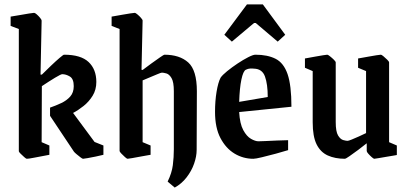

<svg xmlns="http://www.w3.org/2000/svg" viewBox="-20 -707 1843 867"><path d="M355 10Q352 10 343.5 3.5Q335 -3 326 -10.5Q317 -18 314 -22L206 -184V-221Q232 -230 256.5 -241.5Q281 -253 297 -271Q313 -289 313 -318Q313 -351 295.5 -361.5Q278 -372 261 -372Q255 -372 228.5 -356Q202 -340 169 -318L168 -65L203 -50V-8Q160 0 134.5 5Q109 10 101 10Q98 10 89.5 2.5Q81 -5 73 -13Q65 -21 65 -24V-576L28 -590V-632Q47 -635 70 -639Q93 -643 111 -646Q129 -649 134 -649Q138 -649 146 -642Q154 -635 161 -626.5Q168 -618 168 -614L163 -370H169Q188 -389 210 -410Q232 -431 249 -445.5Q266 -460 269 -460Q345 -460 380 -427Q415 -394 415 -337Q415 -302 398.5 -275Q382 -248 357.5 -228.5Q333 -209 310 -197L407 -66L447 -50V-8Q432 -4 412 0Q392 4 375.5 7Q359 10 355 10Z M484 -590V-632Q484 -632 498.5 -634.5Q513 -637 532.5 -640.5Q552 -644 568.5 -646.5Q585 -649 589 -649Q592 -649 600.5 -642Q609 -635 616.5 -626.5Q624 -618 624 -614L619 -392L624 -391Q641 -404 663 -420Q685 -436 702.5 -448Q720 -460 722 -460Q791 -460 830 -425Q869 -390 869 -295L868 -30Q868 -1 856.5 32Q845 65 822.5 94Q800 123 769 140L737 113Q756 74 760.5 38.5Q765 3 765 -33V-295Q765 -337 754.5 -354.5Q744 -372 731 -375.5Q718 -379 711 -379Q707 -379 689.5 -371.5Q672 -364 652.5 -356Q633 -348 624 -344V-65L660 -50V-8Q660 -8 645.5 -5.5Q631 -3 612 0.5Q593 4 576.5 7Q560 10 556 10Q553 10 544.5 2.5Q536 -5 528 -13.5Q520 -22 520 -25V-576Z M1281 -29Q1259 -22 1225.5 -13Q1192 -4 1163 3Q1134 10 1124 10Q1078 10 1039 -13.5Q1000 -37 975.5 -83.5Q951 -130 951 -202Q951 -251 958 -293Q965 -335 976 -356Q984 -368 1005.5 -385.5Q1027 -403 1052.5 -420Q1078 -437 1100.5 -448.5Q1123 -460 1133 -460Q1188 -460 1224.5 -441.5Q1261 -423 1278.5 -372.5Q1296 -322 1296 -225L1060 -201Q1063 -148 1078.5 -119.5Q1094 -91 1113.5 -80Q1133 -69 1147 -69Q1152 -69 1177 -70Q1202 -71 1232 -72.5Q1262 -74 1281 -74ZM1090 -392Q1078 -386 1070 -347.5Q1062 -309 1060 -247L1189 -269Q1189 -327 1176.5 -361.5Q1164 -396 1127 -397Q1119 -398 1109.5 -397.5Q1100 -397 1090 -392ZM1027 -519 993 -550 1095 -687H1167L1268 -550L1234 -519L1135 -603H1127Z M1538 10Q1493 10 1460 -5Q1427 -20 1409.5 -55.5Q1392 -91 1392 -155V-386L1357 -401V-443Q1357 -443 1371 -445.5Q1385 -448 1404 -451.5Q1423 -455 1439 -457.5Q1455 -460 1458 -460Q1461 -460 1470.5 -452.5Q1480 -445 1488 -437Q1496 -429 1496 -425V-156Q1496 -113 1506.5 -95.5Q1517 -78 1530 -74.5Q1543 -71 1549 -71Q1554 -71 1568.5 -77Q1583 -83 1601 -91Q1619 -99 1633 -106V-386L1597 -401V-443Q1597 -443 1611.5 -445.5Q1626 -448 1645 -451.5Q1664 -455 1680 -457.5Q1696 -460 1700 -460Q1703 -460 1712 -452.5Q1721 -445 1729 -437Q1737 -429 1737 -425V-65L1772 -50V-7Q1772 -7 1758 -4.5Q1744 -2 1725 1Q1706 4 1690 7Q1674 10 1670 10Q1667 10 1658.5 2.5Q1650 -5 1643 -13Q1636 -21 1636 -25V-60Q1620 -47 1598 -30.5Q1576 -14 1558.5 -2Q1541 10 1538 10Z"/></svg>

Font: Grenze Gotisch Medium
Style: Regular
Weight: 500
Designer: Renata Polastri
Foundry: Omnibus-Type
Version: Version 1.001